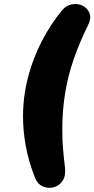

<svg xmlns="http://www.w3.org/2000/svg" viewBox="-20 -730 459 934"><path d="M151 137Q119 55 105.5 -19Q92 -93 92 -163Q92 -260 116 -353Q140 -446 183 -529Q226 -612 281 -679Q302 -704 330.5 -709Q359 -714 382.5 -702Q406 -690 415.5 -665.5Q425 -641 409 -609Q366 -522 338 -440.5Q310 -359 296.5 -275Q283 -191 283 -97Q283 -51 286.5 -8Q290 35 296 84Q301 125 284.5 149.5Q268 174 241 181Q214 188 188.5 177Q163 166 151 137Z"/></svg>

Font: Nunito Black
Style: Italic
Weight: 900
Italic angle: -9°
Designer: Vernon Adams
Foundry: Vernon Adams
Version: Version 3.601; ttfautohint (v1.8.2.53-6de2)